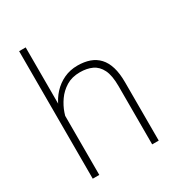

<svg xmlns="http://www.w3.org/2000/svg" viewBox="-178 -864 904 978"><g transform="rotate(-30 274.0 -375.0)"><path d="M119.6 -750V0H81.1V-750ZM112.3 -304.7 93.3 -327.1Q97.7 -369.1 114 -407.2Q130.4 -445.3 157.5 -474.6Q184.6 -503.9 220.9 -521Q257.3 -538.1 301.3 -538.1Q340.8 -538.1 372.1 -527.1Q403.3 -516.1 425 -492.7Q446.8 -469.2 458 -432.4Q469.2 -395.5 469.2 -342.8V0H430.7V-342.8Q430.7 -405.3 413.6 -439.7Q396.5 -474.1 366 -488.3Q335.4 -502.4 294.9 -502.4Q248 -502.4 214.1 -481.7Q180.2 -460.9 158.2 -429.4Q136.2 -397.9 124.8 -364.3Q113.3 -330.6 112.3 -304.7Z"/></g></svg>

Font: Roboto ExtraLight
Style: Regular
Weight: 250
Designer: Christian Robertson
Foundry: Google
Version: Version 3.009; 2024